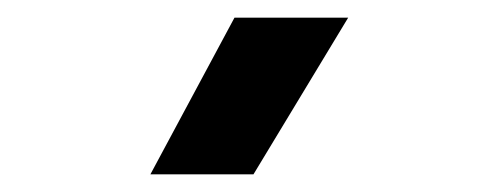

<svg xmlns="http://www.w3.org/2000/svg" viewBox="-20 -782 540 217"><path d="M150 -585 245 -762H373.5L266.5 -585Z"/></svg>

Font: Geologica Roman Medium
Style: Regular
Weight: 500
Designer: Sindre Bremnes, Frode Helland
Foundry: Monokrom Skriftforlag AS
Version: Version 1.010;gftools[0.9.28]